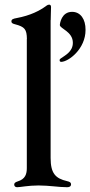

<svg xmlns="http://www.w3.org/2000/svg" viewBox="-20 -794 386 822"><path d="M53.6 7.5C67.1 7.5 100.5 0 144.9 0C191.8 0 230.8 7.5 267 7.5C274.5 7.5 284.1 5.7 284.1 -5C284.1 -12.4 279.5 -15.6 267.4 -18.5C217.7 -29.8 196.7 -51.5 196.7 -117.9V-707.7L197.1 -708.1C197.1 -728.7 198.5 -749.6 198.5 -763.8C198.5 -771 195.3 -774.1 190.3 -774.1C186.4 -774.1 182.9 -772.7 178.3 -769.2C150.9 -748.6 110.4 -727.6 51.1 -716.6C36.6 -714.1 28.8 -711.3 28.8 -702.4C28.8 -695.7 33.7 -692.8 43.7 -690.3C86.6 -679.3 94.5 -668 95.2 -627.1L94.8 -626.8V-74.6C94.8 -49.4 88.8 -27.3 55.8 -17.4C44.7 -13.8 40.8 -9.9 40.8 -3.9C40.8 3.6 46.2 7.5 53.6 7.5ZM235.4 -536.2C235.1 -532.7 236.5 -529.5 241.8 -529.1C273.4 -529.5 346.6 -584.5 346.2 -666.2C346.6 -711.6 324.9 -743.3 288.7 -743.3C243.6 -743.3 236.5 -694.6 236.2 -686.8C236.5 -671.2 291.9 -659.1 291.9 -610.8C291.9 -572.4 258.2 -556.8 240.4 -544C236.9 -541.9 235.1 -539.4 235.4 -536.2Z"/></svg>

Font: Margiela Serif Medium
Style: Regular
Weight: 500
Designer: Andreas Faust, Stefan Endress
Version: Version 1.002;FEAKit 1.0